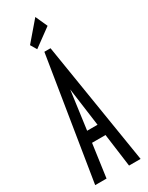

<svg xmlns="http://www.w3.org/2000/svg" viewBox="-208 -827 666 864"><g transform="rotate(-30 125.0 -395.0)"><path d="M183 0 160 -172H90L66 0H7L109 -634H141L243 0ZM125 -429 98 -230H152ZM87 -660 68 -692 152 -790 180 -728Z"/></g></svg>

Font: Inconsolata UltraCondensed Medium
Style: Regular
Weight: 500
Width: 1
Monospace: yes
Designer: Raph Levien, Cyreal, Brenton Simpson
Foundry: Raph Levien, Cyreal, Google
Version: Version 3.001; ttfautohint (v1.8.2.53-6de2)